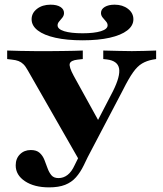

<svg xmlns="http://www.w3.org/2000/svg" viewBox="-20 -786 695 817"><path d="M332.3 -77.4 98.4 -486.3Q88.7 -504 79.4 -512.9Q70.2 -521.8 58.9 -526.2Q47.6 -530.6 30.6 -532.3L10.5 -534.7V-571Q33.1 -570.2 66.1 -569.4Q99.2 -568.5 129 -568.5H141.1H150.8Q173.4 -568.5 198 -568.5Q222.6 -568.5 247.6 -569Q272.6 -569.4 294.4 -569.8Q316.1 -570.2 332.3 -571V-534.7L310.5 -532.3Q281.5 -529 277 -515.7Q272.6 -502.4 293.5 -463.7L409.7 -253.2L371.8 -226.6L460.5 -397.6Q492.7 -462.1 486.7 -494.8Q480.6 -527.4 434.7 -533.1L419.4 -534.7V-571Q454.8 -570.2 483.9 -569.4Q512.9 -568.5 541.1 -568.5Q568.5 -568.5 593.5 -569.4Q618.5 -570.2 644.4 -571V-534.7L629.8 -532.3Q604 -527.4 584.3 -515.7Q564.5 -504 546 -477.8Q527.4 -451.6 503.2 -403.2ZM188.7 11.3Q125.8 11.3 86.3 -14.9Q46.8 -41.1 46.8 -82.3Q46.8 -111.3 64.9 -129.4Q83.1 -147.6 111.3 -147.6Q135.5 -147.6 148.8 -135.5Q162.1 -123.4 169 -105.6Q175.8 -87.9 182.3 -70.2Q188.7 -52.4 198.8 -40.3Q208.9 -28.2 229 -28.2Q250 -28.2 267.3 -41.5Q284.7 -54.8 297.6 -83.1L333.9 -156.5L370.2 -152.4L336.3 -82.3Q321.8 -52.4 303.2 -31.5Q284.7 -10.5 257.3 0.4Q229.8 11.3 188.7 11.3ZM331.5 -614.5Q264.5 -614.5 215.7 -625.4Q166.9 -636.3 140.7 -656.5Q114.5 -676.6 114.5 -704Q114.5 -730.6 137.5 -748.4Q160.5 -766.1 195.2 -766.1Q221.8 -766.1 237.1 -756.5Q252.4 -746.8 252.4 -730.6Q252.4 -720.2 245.6 -711.3Q238.7 -702.4 231.9 -694.8Q225 -687.1 225 -678.2Q225 -662.1 253.2 -653.2Q281.5 -644.4 331.5 -644.4Q380.6 -644.4 409.3 -653.2Q437.9 -662.1 437.9 -678.2Q437.9 -687.1 431 -694.8Q424.2 -702.4 416.9 -711.3Q409.7 -720.2 409.7 -730.6Q409.7 -746.8 425.8 -756.5Q441.9 -766.1 467.7 -766.1Q501.6 -766.1 524.6 -748.4Q547.6 -730.6 547.6 -704Q547.6 -676.6 521.4 -656.5Q495.2 -636.3 446.8 -625.4Q398.4 -614.5 331.5 -614.5Z"/></svg>

Font: Playfair 9pt Black
Style: Regular
Weight: 900
Designer: Claus Eggers Sørensen
Foundry: Claus Eggers Sørensen
Version: Version 2.203